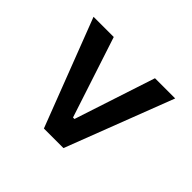

<svg xmlns="http://www.w3.org/2000/svg" viewBox="-117 -756 820 820"><g transform="rotate(-45 293.0 -346.5)"><path d="M524.4 -99.6V-221.7L158.2 -341.8V-350.6L524.4 -470.7V-592.8L37.1 -405.3V-287.1Z"/></g></svg>

Font: Cascadia Code NF SemiBold
Style: Regular
Weight: 600
Monospace: yes
Designer: Aaron Bell
Foundry: Saja Typeworks
Version: Version 2404.023